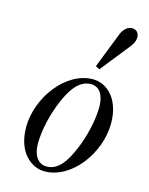

<svg xmlns="http://www.w3.org/2000/svg" viewBox="-113 -802 687 885"><g transform="rotate(15 231.0 -359.0)"><path d="M290 -518 309 -508 415 -641C426 -654 440 -673 440 -695C440 -711 432 -730 405 -730C389 -730 368 -716 357 -689ZM124 -104C124 -168 144 -251 171 -314C195 -370 230 -432 290 -432C334 -432 354 -392 354 -340C354 -276 334 -193 307 -130C283 -74 250 -12 190 -12C146 -12 124 -52 124 -104ZM52 -164C52 -44 122 12 186 12C316 12 426 -140 426 -280C426 -400 358 -456 294 -456C164 -456 52 -304 52 -164Z"/></g></svg>

Font: Old Standard
Style: Italic
Weight: 400
Italic angle: -15.2°
Designer: Alexey Kryukov <alexios@thessalonica.org.ru>
Version: Version 2.0